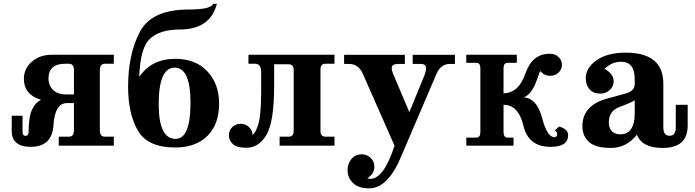

<svg xmlns="http://www.w3.org/2000/svg" viewBox="-20 -783 3737 1032"><path d="M145 6.3Q94.2 6.3 68.6 -15.4Q43 -37.1 43 -78.6V-161.1H101.1V-74.7Q101.1 -52.7 117.7 -52.7Q133.8 -52.7 133.8 -74.7Q133.8 -151.9 151.1 -191.4Q168.5 -231 200.7 -246.6Q108.4 -273.9 108.4 -359.9Q108.4 -414.1 151.1 -451.4Q193.8 -488.8 260.3 -488.8H591.8V-440.4H543.5Q516.6 -440.4 516.6 -404.8V-83Q516.6 -48.3 543.5 -48.3H591.8V0H295.9V-48.3H350.1Q377.4 -48.3 377.4 -83V-229H340.8Q274.9 -229 267.6 -111.3Q260.3 6.3 145 6.3ZM377.4 -275.4V-406.7Q377.4 -440.4 350.1 -440.4H330.6Q240.7 -440.4 240.7 -360.4Q240.7 -323.7 265.4 -299.6Q290 -275.4 335.9 -275.4Z M923.8 -36.6Q1003.9 -36.6 1003.9 -230.5Q1003.9 -419.4 918.9 -419.4Q833 -419.4 833 -223.6Q833 -36.6 923.8 -36.6ZM728.5 -369.6Q794.4 -466.8 921.9 -466.8Q1031.7 -466.8 1094.7 -399.4Q1157.7 -332 1157.7 -226.6Q1157.7 -114.7 1094.7 -52.5Q1031.7 9.8 921.9 9.8Q772.5 9.8 720.2 -82.5Q668.5 -173.3 668.5 -317.4Q668.5 -490.7 731.4 -611.3Q794.4 -731.9 995.1 -731.9Q1115.2 -731.9 1125.5 -762.7H1146Q1109.4 -624.5 947.8 -624.5Q834 -624.5 781.7 -570.3Q733.4 -520 728.5 -369.6Z M1304.7 11.2Q1253.9 11.2 1232.2 -8.1Q1210.4 -27.3 1210.4 -56.2Q1210.4 -82 1228.5 -99.9Q1246.6 -117.7 1273.9 -117.7Q1300.8 -117.7 1318.8 -99.6Q1336.9 -81.5 1336.9 -59.6Q1348.1 -60.1 1365.2 -104.5Q1383.8 -154.3 1383.8 -296.4V-394.5Q1383.8 -440.4 1351.6 -440.4H1315.4V-488.8H1777.8V-440.4H1729.5Q1702.6 -440.4 1702.6 -409.7V-79.1Q1702.6 -48.3 1729.5 -48.3H1777.8V0H1482.9V-48.3H1531.7Q1558.6 -48.3 1558.6 -79.1V-406.2Q1558.6 -437.5 1531.7 -437.5H1453.6V-323.2Q1453.6 -129.4 1412.6 -59.1Q1371.6 11.2 1304.7 11.2Z M1963.4 229.5Q1906.7 229.5 1877.4 200.7Q1848.1 171.9 1848.1 132.3Q1848.1 96.7 1869.1 71.5Q1890.1 46.4 1924.3 46.4Q1951.7 46.4 1971.9 65.2Q1992.2 84 1992.2 113.3Q1992.2 151.4 1954.1 175.3Q1962.4 178.2 1970.7 178.2Q2043 178.2 2100.6 0L1930.2 -386.2Q1906.7 -439.5 1855.5 -439.5H1829.6V-488.3H2156.2V-439.5H2121.6Q2085.4 -439.5 2085.4 -417Q2085.4 -404.3 2093.3 -385.3L2180.2 -180.2L2257.3 -368.2Q2270 -397.9 2270 -416.5Q2270 -439.5 2240.2 -439.5H2198.2V-488.3H2425.3V-439.5H2399.4Q2349.1 -439.5 2326.2 -386.2L2140.1 48.8Q2067.9 229.5 1963.4 229.5Z M2939.9 6.3Q2819.8 6.3 2793.5 -106.7Q2767.1 -219.7 2686.5 -219.7V-72.8Q2686.5 -43.5 2708.5 -43.5H2740.2V0H2486.3V-43.5H2540Q2562 -43.5 2562 -72.8V-416Q2562 -445.3 2540 -445.3H2486.3V-488.8H2757.8V-445.3H2708.5Q2686.5 -445.3 2686.5 -416V-281.7Q2767.6 -282.2 2804.2 -388.2Q2840.8 -494.1 2934.1 -494.1Q2964.8 -494.1 2982.7 -476.3Q3000.5 -458.5 3000.5 -435.1Q3000.5 -411.1 2982.7 -393.3Q2964.8 -375.5 2937 -375.5Q2908.7 -375.5 2891.1 -394Q2884.8 -400.9 2883.8 -400.9Q2880.9 -396.5 2866.2 -355Q2839.4 -277.3 2795.9 -259.8Q2866.2 -253.9 2893.6 -149.7Q2920.9 -45.4 2960 -45.4Q2974.6 -45.4 2974.6 -63.5Q2974.6 -74.7 2961.9 -82.5L2985.4 -103Q3033.7 -88.9 3033.7 -56.6Q3033.7 6.3 2939.9 6.3Z M3264.2 12.2Q3181.2 12.2 3145.8 -19.8Q3110.4 -51.8 3110.4 -105Q3110.4 -213.4 3235.4 -251L3340.8 -279.8Q3391.6 -293 3391.6 -331.5V-357.4Q3391.6 -451.2 3318.4 -451.2Q3269 -451.2 3229.5 -413.1Q3278.3 -385.7 3278.3 -346.7Q3278.3 -317.4 3256.8 -298.6Q3235.4 -279.8 3206.5 -279.8Q3168.9 -279.8 3148.7 -303.2Q3128.4 -326.7 3128.4 -362.8Q3128.4 -418 3186.3 -459Q3244.1 -500 3343.3 -500Q3545.4 -500 3545.4 -333V-98.6Q3545.4 -53.2 3579.1 -53.2Q3612.3 -53.2 3612.3 -98.6V-219.7H3676.3V-108.9Q3676.3 12.2 3542 12.2Q3430.7 12.2 3403.3 -59.1Q3347.2 12.2 3264.2 12.2ZM3313.5 -61Q3353.5 -61 3372.6 -90.3Q3391.6 -119.6 3391.6 -169.9V-244.1Q3370.1 -230 3311.3 -208.7Q3252.4 -187.5 3252.4 -125Q3252.4 -93.3 3269.5 -77.1Q3286.6 -61 3313.5 -61Z"/></svg>

Font: Munson
Style: Bold
Weight: 700
Designer: Paul James MIller
Foundry: High-Logic / Made with FontCreator
Version: Version 2.10;May 5, 2019;FontCreator 11.5.0.2430 64-bit